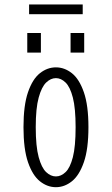

<svg xmlns="http://www.w3.org/2000/svg" viewBox="-20 -806 490 838"><path d="M224 11Q186.5 11 154.2 -14.8Q122 -40.5 102.2 -98Q82.5 -155.5 82.5 -251Q82.5 -346 102.2 -403.5Q122 -461 154.2 -486.5Q186.5 -512 224 -512Q261.5 -512 293.8 -486.5Q326 -461 346 -403.5Q366 -346 366 -251Q366 -155.5 346 -98Q326 -40.5 293.8 -14.8Q261.5 11 224 11ZM224 -36Q246.5 -36 266.2 -54.8Q286 -73.5 298 -120Q310 -166.5 310 -251Q310 -333.5 298 -380Q286 -426.5 266.2 -445.8Q246.5 -465 224 -465Q201.5 -465 181.5 -445.8Q161.5 -426.5 148.8 -380Q136 -333.5 136 -251Q136 -167 148.8 -120.2Q161.5 -73.5 181.5 -54.8Q201.5 -36 224 -36ZM99 -662H158.5V-576.5H99ZM288 -662H347.5V-576.5H288ZM107 -744V-786.5H341V-744Z"/></svg>

Font: Trispace Condensed ExtraLight
Style: Regular
Weight: 200
Width: 3
Designer: Tyler Finck
Foundry: Etcetera Type Company
Version: Version 1.210; ttfautohint (v1.8.3)